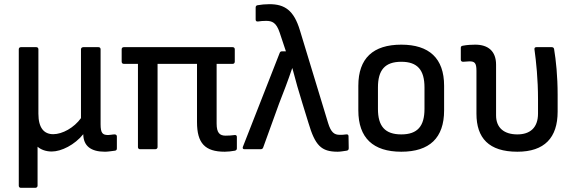

<svg xmlns="http://www.w3.org/2000/svg" viewBox="-20 -715 2759 920"><path d="M80 185H149C155 185 160 181 160 175V-12C176 2 200 11 228 11C274 11 338 -21 379 -72V-71C380 -16 415 12 483 12C496 12 516 9 531 7C537 6 540 3 540 -4V-61C540 -67 536 -71 529 -71C519 -71 508 -68 499 -68C472 -68 462 -76 462 -120V-479C462 -485 458 -489 452 -489H379C373 -489 368 -485 368 -479V-149C335 -103 279 -72 235 -72C191 -72 164 -102 164 -170V-479C164 -485 160 -489 154 -489H80C74 -489 70 -485 70 -479V175C70 181 74 185 80 185Z M1057 12C1070 12 1091 10 1106 7C1112 5 1115 2 1115 -4V-59C1115 -65 1111 -69 1105 -68C1092 -66 1075 -65 1061 -65C1033 -65 1018 -78 1018 -123V-409H1095C1101 -409 1105 -413 1105 -420V-479C1105 -485 1101 -489 1095 -489H573C567 -489 563 -485 563 -479V-420C563 -413 567 -409 573 -409H641V-10C641 -4 645 0 651 0H724C730 0 735 -4 735 -10V-409H924V-130C924 -29 962 12 1057 12Z M1598 12C1611 12 1627 9 1641 7C1648 6 1651 2 1651 -5L1650 -62C1650 -68 1647 -72 1639 -71C1627 -69 1618 -69 1608 -69C1582 -69 1566 -80 1552 -126L1417 -570C1388 -666 1344 -695 1271 -695C1251 -695 1231 -693 1214 -690C1208 -689 1205 -685 1205 -679V-621C1205 -615 1209 -611 1216 -612C1229 -614 1241 -615 1255 -615C1284 -615 1304 -607 1320 -559L1350 -469H1331C1326 -469 1322 -467 1320 -461L1144 -12C1141 -5 1144 0 1151 0H1229C1234 0 1239 -2 1241 -8L1317 -218C1339 -274 1359 -326 1380 -388H1381C1397 -326 1412 -275 1429 -220L1458 -126C1490 -18 1519 12 1598 12Z M1903 12C2038 12 2108 -54 2108 -186V-304C2108 -436 2036 -501 1903 -501C1768 -501 1697 -436 1697 -304V-186C1697 -54 1768 12 1903 12ZM1903 -71C1824 -71 1791 -111 1791 -193V-296C1791 -379 1824 -419 1903 -419C1981 -419 2014 -379 2014 -296V-193C2014 -111 1981 -71 1903 -71Z M2459 12C2589 12 2652 -55 2652 -180V-261C2652 -350 2644 -427 2635 -480C2634 -486 2630 -489 2624 -489H2550C2543 -489 2540 -485 2541 -478C2549 -420 2558 -337 2558 -239V-171C2558 -102 2519 -71 2459 -71C2396 -71 2357 -102 2357 -162V-405C2357 -470 2319 -501 2257 -501C2241 -501 2218 -500 2198 -496C2191 -495 2188 -492 2188 -486V-429C2188 -423 2192 -419 2199 -419C2209 -419 2220 -421 2229 -421C2254 -421 2263 -414 2263 -376V-170C2263 -54 2322 12 2459 12Z"/></svg>

Font: Sofia Sans Cond SemiBold
Style: Regular
Weight: 600
Width: 3
Designer: Botio Nikoltchev, Ani Petrova
Foundry: lettersoup
Version: Version 4.100